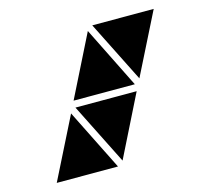

<svg xmlns="http://www.w3.org/2000/svg" viewBox="-101 -816 1025 936"><g transform="rotate(-15 412.0 -348.5)"><path d="M412 -22 257 -331H566ZM383 0H74L229 -309ZM595 -388 440 -697H750ZM566 -366H257L412 -676Z"/></g></svg>

Font: Geotalism
Style: Regular
Weight: 400
Designer: GGBotNet
Foundry: GGBotNet
Version: 1.00